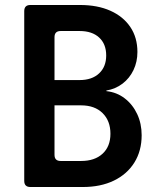

<svg xmlns="http://www.w3.org/2000/svg" viewBox="-20 -750 640 770"><path d="M101.9 0Q77.2 0 77.2 -24.7V-705.3Q77.2 -730 101.9 -730H300.6Q371.1 -730 422.7 -706.9Q474.3 -683.8 502.7 -641.6Q531.1 -599.4 531.1 -541.6Q531.1 -502.2 515.4 -469.2Q499.7 -436.2 471.6 -414.7Q443.5 -393.2 406.6 -386.9V-384.5Q448.5 -380.1 480.4 -355.4Q512.3 -330.7 530.2 -292.5Q548.1 -254.3 548.1 -207.7Q548.1 -145.1 518.9 -98.2Q489.7 -51.3 436.7 -25.7Q383.8 0 312.1 0ZM198.6 -129.1Q198.6 -104.4 223.2 -104.4H305Q359.8 -104.4 391.3 -133.5Q422.9 -162.6 422.9 -213.6Q422.9 -265.4 391.3 -296.5Q359.8 -327.5 305 -327.5H198.6ZM198.6 -428.9H299Q348.8 -428.9 377.3 -455.6Q405.9 -482.2 405.9 -527.6Q405.9 -573.5 377.5 -599.6Q349.2 -625.6 299.4 -625.6H223.2Q198.6 -625.6 198.6 -600.9Z"/></svg>

Font: Pitagon Sans Mono
Style: Regular
Weight: 400
Monospace: yes
Designer: Travis Tran
Foundry: Pitagon
Version: Version 1.001;gftools[0.9.26]